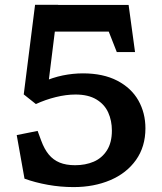

<svg xmlns="http://www.w3.org/2000/svg" viewBox="-20 -750 660 782"><path d="M79.8 -22.3 48.1 -199.8 133.2 -216.8 147.6 -177.8Q160.4 -142.7 178.7 -120.6Q196.9 -98.6 223.1 -87.8Q249.3 -77.1 285.8 -77.1Q328 -77.1 361.7 -91.5Q395.3 -106 415.5 -137.6Q435.7 -169.2 435.7 -218.2Q435.7 -258.6 420.8 -291.7Q406 -324.8 372.8 -344.9Q339.6 -365 287.6 -365Q249.5 -365 207.4 -354.6Q165.3 -344.2 126.2 -326.2L76.7 -365.5L122.8 -730.4H216.9L175.3 -395.6L152.9 -415.8Q194.4 -434.3 235.8 -442.8Q277.2 -451.2 317.9 -451.2Q400.2 -451.2 457.6 -421.4Q515 -391.5 543.7 -340.7Q572.3 -289.9 572.3 -227.3Q572.3 -152.8 534 -98.6Q495.6 -44.5 429 -16.2Q362.5 12 279.6 12Q226.5 12 174.8 2.7Q123.2 -6.6 79.8 -22.3ZM409.5 -655.4 446.1 -621.3H153.2L124.8 -730H503.8L530 -537.9H455.7Z"/></svg>

Font: Monaspace Xenon Var ExtraLight
Style: Regular
Weight: 200
Designer: Riley Cran and the Lettermatic Team
Version: Version 1.200 (Monaspace Xenon Var)